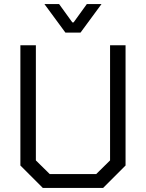

<svg xmlns="http://www.w3.org/2000/svg" viewBox="-20 -922 716 942"><path d="M80 -110V-700H156V-135L224 -68H452L520 -135V-700H596V-110L486 0H190ZM198 -902H270L335 -812H341L406 -902H478L375 -762H301Z"/></svg>

Font: Chakra Petch
Style: Regular
Weight: 400
Designer: Katatrad Aksorn Co.,Ltd.
Foundry: Cadson Demak Co.,Ltd.
Version: Version 1.000; ttfautohint (v1.6)